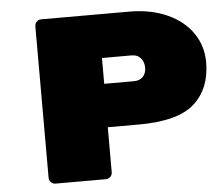

<svg xmlns="http://www.w3.org/2000/svg" viewBox="-51 -757 951 815"><g transform="rotate(-5 425.0 -350.0)"><path d="M835 -458Q835 -346 765 -282.5Q695 -219 527 -219H395V-27Q395 -16 387 -8Q379 0 368 0H153Q142 0 134 -8Q126 -16 126 -27V-673Q126 -684 134 -692Q142 -700 153 -700H527Q621 -700 691 -668Q761 -636 798 -581Q835 -526 835 -458ZM523 -404Q547 -404 561 -418.5Q575 -433 575 -457Q575 -482 561 -498Q547 -514 523 -514H396V-404Z"/></g></svg>

Font: Rubik Mono One
Style: Regular
Weight: 400
Designer: Hubert and Fischer with Elvire Volk Leonovitch (Cyrillic Expansion: Cyreal)
Foundry: Hubert and Fischer with Elvire Volk Leonovitch
Version: Version 2.000